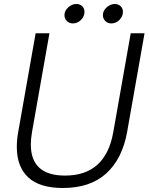

<svg xmlns="http://www.w3.org/2000/svg" viewBox="-20 -929 742 959"><path d="M64 -195Q64 -232 71 -270L158 -763H227L140 -270Q134 -236 134 -207Q134 -52 305 -52Q508 -52 546 -270L633 -763H702L615 -270Q591 -136 511 -63Q431 10 294 10Q178 10 121 -43Q64 -96 64 -195ZM302 -854Q302 -875 320.5 -892Q339 -909 361 -909Q379 -909 390.5 -898Q402 -887 402 -870Q402 -847 384.5 -829.5Q367 -812 344 -812Q326 -812 314 -824Q302 -836 302 -854ZM494 -854Q494 -875 512.5 -892Q531 -909 553 -909Q571 -909 582.5 -898Q594 -887 594 -870Q594 -847 576.5 -829.5Q559 -812 536 -812Q518 -812 506 -824Q494 -836 494 -854Z"/></svg>

Font: Open Sauce One Light Italic
Style: Regular
Weight: 300
Italic angle: -10°
Designer: Alfredo Marco Pradil
Foundry: Creative Sauce Fz LLC
Version: Version 1.477